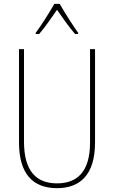

<svg xmlns="http://www.w3.org/2000/svg" viewBox="-20 -970 594 1000"><path d="M291 -950H263C239 -907 192 -833 166 -799V-793H184C214 -827 251 -882 277 -919C304 -880 340 -828 371 -793H387V-799C368 -825 316 -905 291 -950ZM475 -228V-714H449V-228C449 -72 379 -15 277 -15C169 -15 105 -79 105 -232V-714H79V-228C79 -66 150 10 277 10C390 10 475 -52 475 -228Z"/></svg>

Font: Noto Sans Gurmukhi Condensed Thin
Style: Regular
Weight: 100
Width: 3
Designer: Jelle Bosma - Monotype Design Team
Foundry: Monotype Imaging Inc.
Version: Version 2.004